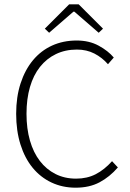

<svg xmlns="http://www.w3.org/2000/svg" viewBox="-20 -859 604 891"><path d="M331 12Q270 12 219 -12Q168 -36 131.5 -80.5Q95 -125 75 -188.5Q55 -252 55 -331Q55 -409 75.5 -472Q96 -535 133 -579.5Q170 -624 221.5 -647.5Q273 -671 336 -671Q394 -671 438 -647Q482 -623 508 -592L481 -561Q454 -592 418 -610.5Q382 -629 337 -629Q283 -629 239.5 -608Q196 -587 165.5 -548.5Q135 -510 119 -455Q103 -400 103 -331Q103 -262 119 -206.5Q135 -151 165 -112Q195 -73 237.5 -51.5Q280 -30 333 -30Q384 -30 424 -50.5Q464 -71 500 -111L527 -82Q489 -38 442 -13Q395 12 331 12ZM188 -726 301 -839H345L458 -726L438 -707L325 -805H321L208 -707Z"/></svg>

Font: Giro Light
Style: Regular
Weight: 300
Designer: Paul D. Hunt
Foundry: Adobe Systems Incorporated
Version: Version 1.000;PS 1.0;hotconv 1.0.88;makeotf.lib2.5.647800